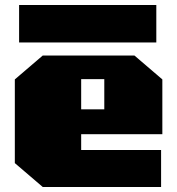

<svg xmlns="http://www.w3.org/2000/svg" viewBox="-20 -744 705 764"><path d="M56 -575V-724H602V-575ZM150 0 39 -95V-428L150 -523H515L626 -428V-210H303V-147H621V0ZM303 -309H395V-429H303Z"/></svg>

Font: Tomorrow ExtraBold
Style: Regular
Weight: 800
Designer: Tony de Marco, Monica Rizzolli
Foundry: Just in Type
Version: Version 2.002